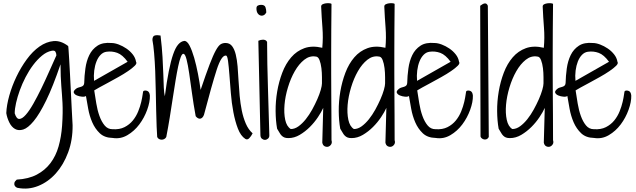

<svg xmlns="http://www.w3.org/2000/svg" viewBox="-20 -850 3906 1179"><path d="M83 252.9Q155.3 249 206.1 222.2Q256.8 195.3 290 151.4Q323.2 107.4 339.8 48.8Q356.4 -9.8 361.3 -78.1Q364.3 -122.1 364.7 -155.8Q365.2 -189.5 363.8 -217.3Q362.3 -245.1 360.4 -270.5Q358.4 -295.9 356.4 -323.2Q354.5 -350.6 353 -382.3Q351.6 -414.1 351.6 -455.1Q304.7 -317.4 263.7 -233.4Q222.7 -149.4 187 -106.4Q151.4 -63.5 122.6 -54.7Q93.8 -45.9 72.3 -58.1Q50.8 -70.3 37.1 -98.1Q23.4 -126 18.6 -155.3Q20.5 -204.1 37.1 -263.2Q53.7 -322.3 81.1 -379.4Q108.4 -436.5 144.5 -485.8Q180.7 -535.2 222.7 -564.5Q264.6 -593.8 309.1 -597.7Q353.5 -601.6 398.4 -567.4Q399.4 -568.4 400.9 -545.9Q402.3 -523.4 404.8 -485.4Q407.2 -447.3 409.7 -397Q412.1 -346.7 415 -292Q418 -237.3 420.4 -182.6Q422.9 -127.9 425.8 -81.1Q426.8 9.8 398.4 85.9Q370.1 162.1 322.8 214.8Q275.4 267.6 214.4 292Q153.3 316.4 88.9 303.7Q85.9 303.7 79.6 299.8Q73.2 295.9 69.8 289.1Q66.4 282.2 68.4 272.9Q70.3 263.7 83 252.9ZM70.3 -154.3Q81.1 -119.1 98.6 -119.6Q116.2 -120.1 138.2 -145Q160.2 -169.9 184.6 -212.9Q209 -255.9 233.9 -307.1Q258.8 -358.4 282.2 -411.6Q305.7 -464.8 326.2 -509.8Q326.2 -521.5 320.8 -531.7Q315.4 -542 296.9 -538.1Q266.6 -532.2 237.8 -508.3Q209 -484.4 183.6 -450.7Q158.2 -417 137.2 -376.5Q116.2 -335.9 101.6 -295.4Q86.9 -254.9 78.6 -217.8Q70.3 -180.7 70.3 -154.3Z M507.8 -260.7Q501 -254.9 483.9 -256.3Q466.8 -257.8 452.6 -263.7Q438.5 -269.5 433.6 -279.8Q428.7 -290 445.3 -303.7Q452.1 -309.6 460.4 -312Q468.8 -314.5 477.1 -316.9Q485.4 -319.3 490.7 -324.2Q496.1 -329.1 497.1 -339.8Q498 -383.8 504.4 -429.7Q510.7 -475.6 528.3 -511.7Q545.9 -547.9 578.6 -569.3Q611.3 -590.8 665 -585.9Q684.6 -585.9 709 -576.7Q733.4 -567.4 755.9 -552.2Q778.3 -537.1 794.9 -516.1Q811.5 -495.1 815.4 -470.7Q822.3 -460.9 807.6 -446.3Q793 -431.6 766.6 -413.6Q740.2 -395.5 707 -377Q673.8 -358.4 643.1 -341.8Q612.3 -325.2 588.9 -312.5Q565.4 -299.8 558.6 -294.9Q564.5 -256.8 571.3 -214.8Q578.1 -172.9 590.8 -137.7Q603.5 -102.5 622.6 -79.6Q641.6 -56.6 670.9 -56.6Q713.9 -53.7 744.6 -69.3Q775.4 -85 795.9 -110.4Q816.4 -135.7 828.6 -166Q840.8 -196.3 847.2 -223.6Q853.5 -251 856 -270Q858.4 -289.1 860.4 -291Q871.1 -296.9 884.8 -291.5Q898.4 -286.1 900.4 -262.7Q901.4 -224.6 883.8 -175.8Q866.2 -127 835.4 -85.9Q804.7 -44.9 762.2 -20Q719.7 4.9 671.9 -2.9Q622.1 -3.9 592.8 -31.7Q563.5 -59.6 546.4 -99.1Q529.3 -138.7 521.5 -182.6Q513.7 -226.6 507.8 -260.7ZM763.7 -470.7Q732.4 -513.7 700.2 -525.4Q668 -537.1 633.8 -532.2Q613.3 -529.3 597.7 -513.2Q582 -497.1 572.3 -472.2Q562.5 -447.3 558.6 -416.5Q554.7 -385.7 557.6 -353.5Z M945.3 -8.8Q943.4 -28.3 941.9 -71.8Q940.4 -115.2 939 -171.4Q937.5 -227.5 936.5 -291Q935.5 -354.5 933.1 -413.6Q930.7 -472.7 926.3 -523.4Q921.9 -574.2 916 -604.5Q916 -628.9 931.2 -632.3Q946.3 -635.7 965.8 -631.8Q974.6 -558.6 978 -499Q981.4 -439.5 982.9 -393.1Q984.4 -346.7 985.8 -313Q987.3 -279.3 992.2 -258.8Q1003.9 -349.6 1016.6 -413.1Q1029.3 -476.6 1043.5 -517.1Q1057.6 -557.6 1074.2 -576.7Q1090.8 -595.7 1110.4 -598.6Q1127.9 -600.6 1143.6 -570.8Q1159.2 -541 1172.4 -495.1Q1185.5 -449.2 1195.8 -396Q1206.1 -342.8 1211.9 -297.9Q1245.1 -396.5 1267.1 -454.1Q1289.1 -511.7 1305.7 -541.5Q1322.3 -571.3 1336.4 -579.1Q1350.6 -586.9 1368.2 -585.9Q1391.6 -585 1405.8 -565.9Q1419.9 -546.9 1427.7 -515.1Q1435.5 -483.4 1439 -441.9Q1442.4 -400.4 1444.8 -354.5Q1447.3 -308.6 1451.7 -261.2Q1456.1 -213.9 1464.8 -170.9Q1473.6 -127.9 1489.3 -91.3Q1504.9 -54.7 1531.2 -31.2Q1522.5 -13.7 1510.7 -1.5Q1499 10.7 1486.3 2.9Q1458 -15.6 1440.9 -60.1Q1423.8 -104.5 1413.1 -161.1Q1402.3 -217.8 1397.5 -278.8Q1392.6 -339.8 1388.7 -390.6Q1384.8 -441.4 1380.4 -474.6Q1376 -507.8 1368.2 -508.8Q1339.8 -512.7 1310.1 -419.9Q1280.3 -327.1 1232.4 -144.5Q1227.5 -131.8 1220.7 -126.5Q1213.9 -121.1 1207 -121.1Q1200.2 -121.1 1193.4 -125.5Q1186.5 -129.9 1181.6 -136.7Q1168 -210.9 1158.7 -279.3Q1149.4 -347.7 1141.6 -400.4Q1133.8 -453.1 1125.5 -485.4Q1117.2 -517.6 1107.4 -519.5Q1098.6 -521.5 1090.3 -500.5Q1082 -479.5 1074.2 -442.9Q1066.4 -406.2 1058.1 -356Q1049.8 -305.7 1041 -248Q1032.2 -190.4 1022.5 -129.4Q1012.7 -68.4 1001 -8.8Q997.1 -1 989.3 3.4Q981.4 7.8 973.1 7.8Q964.8 7.8 957 3.9Q949.2 0 945.3 -8.8Z M1566.4 -599.6Q1572.3 -602.5 1580.1 -604.5Q1587.9 -606.4 1595.2 -606.4Q1602.5 -606.4 1609.4 -603.5Q1616.2 -600.6 1620.1 -592.8Q1620.1 -529.3 1621.6 -455.6Q1623 -381.8 1625.5 -306.2Q1627.9 -230.5 1629.9 -157.2Q1631.8 -84 1633.8 -21.5Q1634.8 -6.8 1626 1Q1617.2 8.8 1606.9 8.8Q1596.7 8.8 1587.9 1.5Q1579.1 -5.9 1579.1 -21.5ZM1554.7 -798.8Q1554.7 -811.5 1563.5 -815.9Q1572.3 -820.3 1583 -820.3Q1604.5 -820.3 1609.9 -806.2Q1615.2 -792 1615.2 -773.4Q1609.4 -761.7 1599.6 -756.8Q1589.8 -752 1579.6 -754.9Q1569.3 -757.8 1562 -768.6Q1554.7 -779.3 1554.7 -798.8Z M1964.8 -187.5Q1954.1 -163.1 1932.6 -130.9Q1911.1 -98.6 1882.8 -70.3Q1854.5 -42 1820.8 -22Q1787.1 -2 1751 -2Q1735.4 -2 1726.1 -5.9Q1716.8 -9.8 1709.5 -17.1Q1702.1 -24.4 1696.3 -35.2Q1690.4 -45.9 1681.6 -59.6Q1672.9 -108.4 1672.4 -168Q1671.9 -227.5 1682.1 -288.1Q1692.4 -348.6 1713.4 -403.8Q1734.4 -459 1768.1 -498Q1801.8 -537.1 1849.1 -554.2Q1896.5 -571.3 1959 -556.6Q1964.8 -618.2 1960 -680.2Q1955.1 -742.2 1952.1 -809.6Q1952.1 -819.3 1960.9 -823.7Q1969.7 -828.1 1981 -829.6Q1992.2 -831.1 2002.4 -830.1Q2012.7 -829.1 2015.6 -826.2Q2014.6 -738.3 2014.2 -665Q2013.7 -591.8 2013.7 -526.9Q2013.7 -461.9 2013.7 -401.4Q2013.7 -340.8 2014.2 -277.3Q2014.6 -213.9 2015.1 -143.6Q2015.6 -73.2 2015.6 10.7Q2020.5 26.4 2013.2 37.1Q2005.9 47.9 1995.1 50.8Q1984.4 53.7 1973.1 47.9Q1961.9 42 1959 25.4ZM1918 -502.9Q1880.9 -508.8 1848.1 -482.9Q1815.4 -457 1790 -412.6Q1764.6 -368.2 1748 -313Q1731.4 -257.8 1727.1 -206.5Q1722.7 -155.3 1731.4 -114.3Q1740.2 -73.2 1765.6 -57.6Q1790 -57.6 1813.5 -74.7Q1836.9 -91.8 1857.9 -118.2Q1878.9 -144.5 1897 -177.2Q1915 -210 1928.7 -241.2Q1942.4 -272.5 1949.7 -298.3Q1957 -324.2 1957 -337.9Q1957 -348.6 1957 -376Q1957 -403.3 1953.6 -431.6Q1950.2 -460 1941.9 -481.4Q1933.6 -502.9 1918 -502.9Z M2352.5 -187.5Q2341.8 -163.1 2320.3 -130.9Q2298.8 -98.6 2270.5 -70.3Q2242.2 -42 2208.5 -22Q2174.8 -2 2138.7 -2Q2123 -2 2113.8 -5.9Q2104.5 -9.8 2097.2 -17.1Q2089.8 -24.4 2084 -35.2Q2078.1 -45.9 2069.3 -59.6Q2060.5 -108.4 2060.1 -168Q2059.6 -227.5 2069.8 -288.1Q2080.1 -348.6 2101.1 -403.8Q2122.1 -459 2155.8 -498Q2189.5 -537.1 2236.8 -554.2Q2284.2 -571.3 2346.7 -556.6Q2352.5 -618.2 2347.7 -680.2Q2342.8 -742.2 2339.8 -809.6Q2339.8 -819.3 2348.6 -823.7Q2357.4 -828.1 2368.7 -829.6Q2379.9 -831.1 2390.1 -830.1Q2400.4 -829.1 2403.3 -826.2Q2402.3 -738.3 2401.9 -665Q2401.4 -591.8 2401.4 -526.9Q2401.4 -461.9 2401.4 -401.4Q2401.4 -340.8 2401.9 -277.3Q2402.3 -213.9 2402.8 -143.6Q2403.3 -73.2 2403.3 10.7Q2408.2 26.4 2400.9 37.1Q2393.6 47.9 2382.8 50.8Q2372.1 53.7 2360.8 47.9Q2349.6 42 2346.7 25.4ZM2305.7 -502.9Q2268.6 -508.8 2235.8 -482.9Q2203.1 -457 2177.7 -412.6Q2152.3 -368.2 2135.7 -313Q2119.1 -257.8 2114.7 -206.5Q2110.4 -155.3 2119.1 -114.3Q2127.9 -73.2 2153.3 -57.6Q2177.7 -57.6 2201.2 -74.7Q2224.6 -91.8 2245.6 -118.2Q2266.6 -144.5 2284.7 -177.2Q2302.7 -210 2316.4 -241.2Q2330.1 -272.5 2337.4 -298.3Q2344.7 -324.2 2344.7 -337.9Q2344.7 -348.6 2344.7 -376Q2344.7 -403.3 2341.3 -431.6Q2337.9 -460 2329.6 -481.4Q2321.3 -502.9 2305.7 -502.9Z M2491.2 -260.7Q2484.4 -254.9 2467.3 -256.3Q2450.2 -257.8 2436 -263.7Q2421.9 -269.5 2417 -279.8Q2412.1 -290 2428.7 -303.7Q2435.5 -309.6 2443.8 -312Q2452.1 -314.5 2460.4 -316.9Q2468.8 -319.3 2474.1 -324.2Q2479.5 -329.1 2480.5 -339.8Q2481.4 -383.8 2487.8 -429.7Q2494.1 -475.6 2511.7 -511.7Q2529.3 -547.9 2562 -569.3Q2594.7 -590.8 2648.4 -585.9Q2668 -585.9 2692.4 -576.7Q2716.8 -567.4 2739.3 -552.2Q2761.7 -537.1 2778.3 -516.1Q2794.9 -495.1 2798.8 -470.7Q2805.7 -460.9 2791 -446.3Q2776.4 -431.6 2750 -413.6Q2723.6 -395.5 2690.4 -377Q2657.2 -358.4 2626.5 -341.8Q2595.7 -325.2 2572.3 -312.5Q2548.8 -299.8 2542 -294.9Q2547.9 -256.8 2554.7 -214.8Q2561.5 -172.9 2574.2 -137.7Q2586.9 -102.5 2606 -79.6Q2625 -56.6 2654.3 -56.6Q2697.3 -53.7 2728 -69.3Q2758.8 -85 2779.3 -110.4Q2799.8 -135.7 2812 -166Q2824.2 -196.3 2830.6 -223.6Q2836.9 -251 2839.4 -270Q2841.8 -289.1 2843.8 -291Q2854.5 -296.9 2868.2 -291.5Q2881.8 -286.1 2883.8 -262.7Q2884.8 -224.6 2867.2 -175.8Q2849.6 -127 2818.8 -85.9Q2788.1 -44.9 2745.6 -20Q2703.1 4.9 2655.3 -2.9Q2605.5 -3.9 2576.2 -31.7Q2546.9 -59.6 2529.8 -99.1Q2512.7 -138.7 2504.9 -182.6Q2497.1 -226.6 2491.2 -260.7ZM2747.1 -470.7Q2715.8 -513.7 2683.6 -525.4Q2651.4 -537.1 2617.2 -532.2Q2596.7 -529.3 2581.1 -513.2Q2565.4 -497.1 2555.7 -472.2Q2545.9 -447.3 2542 -416.5Q2538.1 -385.7 2541 -353.5Z M2928.7 -814.5Q2934.6 -818.4 2940.9 -822.8Q2947.3 -827.1 2954.1 -828.6Q2960.9 -830.1 2966.3 -827.1Q2971.7 -824.2 2975.6 -814.5L2981.4 -8.8Q2976.6 1 2968.8 4.4Q2960.9 7.8 2953.1 6.3Q2945.3 4.9 2939 0Q2932.6 -4.9 2930.7 -11.7Z M3325.2 -187.5Q3314.5 -163.1 3293 -130.9Q3271.5 -98.6 3243.2 -70.3Q3214.8 -42 3181.2 -22Q3147.5 -2 3111.3 -2Q3095.7 -2 3086.4 -5.9Q3077.1 -9.8 3069.8 -17.1Q3062.5 -24.4 3056.6 -35.2Q3050.8 -45.9 3042 -59.6Q3033.2 -108.4 3032.7 -168Q3032.2 -227.5 3042.5 -288.1Q3052.7 -348.6 3073.7 -403.8Q3094.7 -459 3128.4 -498Q3162.1 -537.1 3209.5 -554.2Q3256.8 -571.3 3319.3 -556.6Q3325.2 -618.2 3320.3 -680.2Q3315.4 -742.2 3312.5 -809.6Q3312.5 -819.3 3321.3 -823.7Q3330.1 -828.1 3341.3 -829.6Q3352.5 -831.1 3362.8 -830.1Q3373 -829.1 3376 -826.2Q3375 -738.3 3374.5 -665Q3374 -591.8 3374 -526.9Q3374 -461.9 3374 -401.4Q3374 -340.8 3374.5 -277.3Q3375 -213.9 3375.5 -143.6Q3376 -73.2 3376 10.7Q3380.9 26.4 3373.5 37.1Q3366.2 47.9 3355.5 50.8Q3344.7 53.7 3333.5 47.9Q3322.3 42 3319.3 25.4ZM3278.3 -502.9Q3241.2 -508.8 3208.5 -482.9Q3175.8 -457 3150.4 -412.6Q3125 -368.2 3108.4 -313Q3091.8 -257.8 3087.4 -206.5Q3083 -155.3 3091.8 -114.3Q3100.6 -73.2 3126 -57.6Q3150.4 -57.6 3173.8 -74.7Q3197.3 -91.8 3218.3 -118.2Q3239.3 -144.5 3257.3 -177.2Q3275.4 -210 3289.1 -241.2Q3302.7 -272.5 3310.1 -298.3Q3317.4 -324.2 3317.4 -337.9Q3317.4 -348.6 3317.4 -376Q3317.4 -403.3 3314 -431.6Q3310.5 -460 3302.2 -481.4Q3293.9 -502.9 3278.3 -502.9Z M3463.9 -260.7Q3457 -254.9 3439.9 -256.3Q3422.9 -257.8 3408.7 -263.7Q3394.5 -269.5 3389.6 -279.8Q3384.8 -290 3401.4 -303.7Q3408.2 -309.6 3416.5 -312Q3424.8 -314.5 3433.1 -316.9Q3441.4 -319.3 3446.8 -324.2Q3452.1 -329.1 3453.1 -339.8Q3454.1 -383.8 3460.4 -429.7Q3466.8 -475.6 3484.4 -511.7Q3502 -547.9 3534.7 -569.3Q3567.4 -590.8 3621.1 -585.9Q3640.6 -585.9 3665 -576.7Q3689.5 -567.4 3711.9 -552.2Q3734.4 -537.1 3751 -516.1Q3767.6 -495.1 3771.5 -470.7Q3778.3 -460.9 3763.7 -446.3Q3749 -431.6 3722.7 -413.6Q3696.3 -395.5 3663.1 -377Q3629.9 -358.4 3599.1 -341.8Q3568.4 -325.2 3544.9 -312.5Q3521.5 -299.8 3514.6 -294.9Q3520.5 -256.8 3527.3 -214.8Q3534.2 -172.9 3546.9 -137.7Q3559.6 -102.5 3578.6 -79.6Q3597.7 -56.6 3627 -56.6Q3669.9 -53.7 3700.7 -69.3Q3731.4 -85 3752 -110.4Q3772.5 -135.7 3784.7 -166Q3796.9 -196.3 3803.2 -223.6Q3809.6 -251 3812 -270Q3814.5 -289.1 3816.4 -291Q3827.1 -296.9 3840.8 -291.5Q3854.5 -286.1 3856.4 -262.7Q3857.4 -224.6 3839.8 -175.8Q3822.3 -127 3791.5 -85.9Q3760.7 -44.9 3718.3 -20Q3675.8 4.9 3627.9 -2.9Q3578.1 -3.9 3548.8 -31.7Q3519.5 -59.6 3502.4 -99.1Q3485.4 -138.7 3477.5 -182.6Q3469.7 -226.6 3463.9 -260.7ZM3719.7 -470.7Q3688.5 -513.7 3656.2 -525.4Q3624 -537.1 3589.8 -532.2Q3569.3 -529.3 3553.7 -513.2Q3538.1 -497.1 3528.3 -472.2Q3518.6 -447.3 3514.6 -416.5Q3510.7 -385.7 3513.7 -353.5Z"/></svg>

Font: Shadows Into Light Two
Style: Regular
Weight: 400
Designer: Kimberly Geswein
Foundry: Kimberly Geswein
Version: Version 1.003 2012